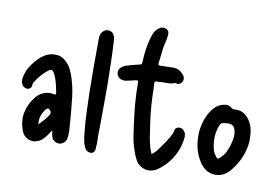

<svg xmlns="http://www.w3.org/2000/svg" viewBox="-84 -918 1603 1112"><g transform="rotate(10 717.5 -362.5)"><path d="M261 -77Q254 -72 250.5 -64.5Q247 -57 242 -52Q232 -37 220 -24.5Q208 -12 191 -5Q163 8 134.5 -3.5Q106 -15 95 -44Q73 -100 82.5 -151Q92 -202 128 -248Q148 -273 175.5 -283.5Q203 -294 236 -287Q238 -287 239.5 -286.5Q241 -286 243 -286Q247 -294 245 -300.5Q243 -307 242 -314Q238 -336 232.5 -356Q227 -376 219 -395Q207 -421 197.5 -423Q188 -425 167 -407Q134 -379 110 -340Q102 -330 102 -320Q102 -298 81 -292Q74 -290 64 -294Q54 -298 48 -305Q35 -325 39 -349Q43 -372 52 -392.5Q61 -413 74 -431Q88 -451 104 -467.5Q120 -484 140 -497Q172 -517 209.5 -514.5Q247 -512 276 -479Q289 -466 296.5 -450.5Q304 -435 311 -418Q322 -387 329.5 -355Q337 -323 341 -290Q346 -245 350 -201Q354 -157 357 -112Q360 -86 357 -59Q355 -29 332 -16.5Q309 -4 284 -20Q274 -27 270 -37Q266 -47 264 -58Q263 -63 263 -67.5Q263 -72 261 -77ZM176 -100Q192 -117 207 -133.5Q222 -150 233 -170Q236 -176 232.5 -184.5Q229 -193 222 -197Q215 -202 211.5 -198.5Q208 -195 203 -193Q202 -191 200 -189Q198 -187 197 -185Q184 -166 178 -145.5Q172 -125 176 -100Z M528 -95Q528 -81 529 -66Q530 -51 528 -35Q528 -31 528 -25.5Q528 -20 527 -14Q524 6 506 10Q486 11 474 -2Q467 -10 463.5 -20Q460 -30 456 -40Q452 -58 449.5 -76Q447 -94 446 -112Q440 -167 438.5 -222Q437 -277 435 -332Q434 -411 433.5 -489Q433 -567 434 -646Q434 -653 434.5 -659.5Q435 -666 437 -673Q442 -687 453 -696.5Q464 -706 479 -706Q510 -706 519 -673Q522 -664 522 -655Q526 -590 527.5 -525Q529 -460 530 -395Q530 -388 530 -362Q530 -336 530 -300.5Q530 -265 529.5 -226Q529 -187 529 -152.5Q529 -118 528 -95Z M851 -44Q874 -61 887 -80Q905 -105 922.5 -131Q940 -157 953 -185Q954 -189 955 -191.5Q956 -194 956 -197Q957 -218 980 -223Q1003 -225 1014 -206Q1020 -199 1021.5 -191.5Q1023 -184 1023 -175Q1019 -122 995 -73Q965 -14 915 25Q904 34 892.5 40.5Q881 47 867 50Q842 56 817 45.5Q792 35 777 13Q768 -2 761 -18.5Q754 -35 749 -52Q736 -89 730 -128Q724 -167 719 -206Q711 -262 706.5 -320Q702 -378 702 -436Q702 -447 700 -449Q698 -451 686 -449Q673 -446 659.5 -442.5Q646 -439 632 -437Q615 -433 596 -442Q578 -453 576 -472.5Q574 -492 588 -506Q602 -518 618 -523Q636 -528 653.5 -533Q671 -538 689 -542Q701 -544 703.5 -546.5Q706 -549 707 -562Q708 -596 712.5 -629.5Q717 -663 726 -697Q730 -709 733.5 -721.5Q737 -734 744 -745Q750 -753 756 -759.5Q762 -766 770 -770Q789 -783 812 -772Q822 -765 824.5 -755Q827 -745 825 -734Q823 -712 817 -690.5Q811 -669 809 -646Q807 -627 804.5 -608Q802 -589 800 -569Q800 -560 801.5 -558.5Q803 -557 813 -557Q833 -557 851 -558Q869 -559 888 -559Q922 -559 945 -533Q951 -528 954.5 -521.5Q958 -515 959 -508Q961 -491 948 -478.5Q935 -466 921 -472Q919 -472 916.5 -472.5Q914 -473 911 -472Q889 -464 866.5 -465Q844 -466 821 -463H807Q795 -463 795 -451Q797 -432 797 -413.5Q797 -395 798 -376Q800 -327 805 -278Q810 -229 818 -181Q821 -156 825.5 -131.5Q830 -107 837 -82Q839 -73 843 -64Q847 -55 851 -44Z M1397 -221Q1392 -123 1325 -38Q1313 -22 1297 -10.5Q1281 1 1261 7Q1222 16 1186 -2Q1173 -10 1161 -21.5Q1149 -33 1141 -46Q1115 -87 1106 -130.5Q1097 -174 1100 -220Q1104 -261 1118 -298.5Q1132 -336 1159 -367Q1182 -392 1214 -398Q1229 -402 1241 -398.5Q1253 -395 1264 -386Q1267 -383 1271 -382.5Q1275 -382 1280 -382Q1307 -385 1328.5 -374Q1350 -363 1366 -341Q1384 -316 1390.5 -287.5Q1397 -259 1397 -221ZM1255 -296Q1244 -296 1232 -293Q1222 -293 1217 -288Q1212 -283 1208 -274Q1194 -237 1193.5 -200Q1193 -163 1204 -125Q1210 -109 1223 -92Q1230 -85 1233.5 -84.5Q1237 -84 1244 -91Q1253 -100 1261.5 -109.5Q1270 -119 1276 -130Q1281 -142 1286.5 -155Q1292 -168 1295 -181Q1300 -200 1303 -219.5Q1306 -239 1301 -259Q1296 -280 1286 -288Q1276 -296 1255 -296Z"/></g></svg>

Font: Delicious Handrawn
Style: Regular
Weight: 400
Designer: Agung Rohmat
Foundry: Agung Rohmat
Version: Version 1.002; ttfautohint (v1.8.4.7-5d5b);gftools[0.9.27]